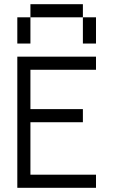

<svg xmlns="http://www.w3.org/2000/svg" viewBox="-20 -895 540 915"><path d="M375 -812.5H125V-875H375ZM62.5 -625H437.5V-562.5H125V-375H375V-312.5H125V-62.5H437.5V0H62.5ZM62.5 -812.5H125V-687.5H62.5ZM375 -812.5H437.5V-687.5H375Z"/></svg>

Font: 寒蝉点阵体 16px
Style: Regular
Weight: 400
Designer: Designed by Warren2060
Foundry: ChillType
Version: Version 1.000